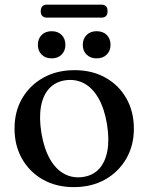

<svg xmlns="http://www.w3.org/2000/svg" viewBox="-20 -774 623 806"><path d="M293 -479.5Q366.5 -479.5 422.5 -448.2Q478.5 -417 510.2 -361.5Q542 -306 542 -233.5Q542 -163 509.8 -107.5Q477.5 -52 421 -20.2Q364.5 11.5 289.5 11.5Q216.5 11.5 160.5 -20Q104.5 -51.5 72.8 -107Q41 -162.5 41 -234.5Q41 -306 73 -361Q105 -416 161.8 -447.8Q218.5 -479.5 293 -479.5ZM328 -31Q370 -37 396 -65.2Q422 -93.5 430.8 -141.2Q439.5 -189 429 -253.5Q418 -319 393.2 -362Q368.5 -405 333 -424Q297.5 -443 254.5 -437Q213 -431 186.8 -402.8Q160.5 -374.5 152 -326.8Q143.5 -279 154 -214.5Q165 -149.5 189.8 -106.2Q214.5 -63 250 -44Q285.5 -25 328 -31ZM197 -529Q170.5 -529 154.8 -544.8Q139 -560.5 139 -585.5Q139 -611.5 154.8 -627.2Q170.5 -643 197 -643Q223 -643 238.8 -627.2Q254.5 -611.5 254.5 -585.5Q254.5 -561 238.8 -545Q223 -529 197 -529ZM385.5 -529Q359.5 -529 343.5 -544.8Q327.5 -560.5 327.5 -586Q327.5 -611 343.5 -627Q359.5 -643 385.5 -643Q412.5 -643 428.2 -627.2Q444 -611.5 444 -585.5Q444 -561 428.2 -545Q412.5 -529 385.5 -529ZM151 -727Q151 -741 157.8 -747.8Q164.5 -754.5 176.5 -754.5H406Q418 -754.5 424.8 -748Q431.5 -741.5 431.5 -727Q431.5 -713 424.8 -706.5Q418 -700 406 -700H176.5Q164.5 -700 157.8 -706.8Q151 -713.5 151 -727Z"/></svg>

Font: Fraunces Wonky
Style: Regular
Weight: 400
Version: Version 1.000;[b76b70a41]